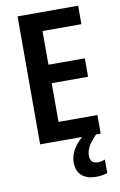

<svg xmlns="http://www.w3.org/2000/svg" viewBox="-102 -770 661 1055"><g transform="rotate(-10 229.0 -242.5)"><path d="M412 0H74V-714H412V-611H195V-423H398V-320H195V-104H412ZM327 108Q327 152 370 152Q383 152 393 149.5Q403 147 410 144V219Q398 223 383 226Q368 229 348 229Q294 229 266 203Q238 177 238 129Q238 92 261 54.5Q284 17 327 -15L386 0Q354 33 340.5 57.5Q327 82 327 108Z"/></g></svg>

Font: Noto Sans Georgian Condensed SemiBold
Style: Regular
Weight: 600
Width: 3
Designer: Monotype Design Team, Akaki Razmadze
Foundry: Google LLC
Version: Version 2.005; ttfautohint (v1.8.4.7-5d5b)